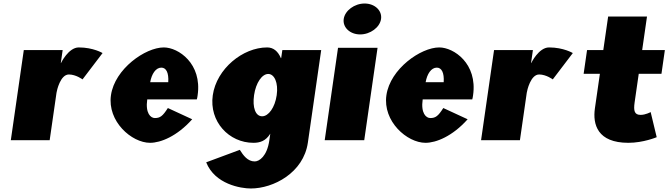

<svg xmlns="http://www.w3.org/2000/svg" viewBox="-20 -798 3805 1093"><path d="M41.6 0H262.8L301.7 -270C303.6 -283 323.6 -374 372.1 -374C412.6 -374 449.8 -346 449.8 -346L563.9 -496C563.9 -496 511 -528 428.5 -528C369.5 -528 327.1 -439 327.1 -439H326.1L336.7 -513H115.5Z M1100.4 -232C1102.5 -238 1104.1 -249 1105.1 -256C1131 -436 995.5 -528 912.6 -528C807.4 -528 633.3 -406 611.7 -256C590.2 -107 729.2 15 834.3 15C894.4 15 987.6 -22 1074.1 -119L935.6 -183C906.3 -137 891.5 -126 861.5 -126C837.8 -126 806.8 -153 818.2 -232ZM835 -330C843.3 -377 866.5 -413 898.6 -413C926 -413 941.4 -384 937.8 -330Z M1153.8 126C1203.2 251 1351.4 275 1407.8 275C1536.2 275 1707.8 186 1732.6 14L1808.5 -513H1587.3L1580.6 -467H1579.1C1562.5 -506 1536.7 -528 1500.8 -528C1361.7 -528 1212.9 -406 1191.3 -256C1169.7 -106 1283.5 15 1422.6 15C1459.5 15 1492.6 5 1518.7 -37L1513.2 1C1500.1 92 1455.8 121 1430 121C1389.4 121 1364.5 86 1345.2 55ZM1426.3 -256C1436.5 -327 1471.7 -377 1507 -377C1541.8 -377 1565.5 -327 1555.2 -256C1545.1 -186 1508.7 -136 1472.3 -136C1434.3 -136 1416.2 -186 1426.3 -256Z M1828.5 0H2053.5L2129.3 -526H1904.3ZM1936.7 -690C1929.8 -642 1972.8 -602 2030.2 -602C2087.8 -602 2142.3 -642 2149.2 -690C2156.1 -738 2113.1 -778 2055.6 -778C1998.1 -778 1943.6 -738 1936.7 -690Z M2668.4 -232C2670.5 -238 2672.1 -249 2673.1 -256C2699 -436 2563.5 -528 2480.6 -528C2375.4 -528 2201.3 -406 2179.7 -256C2158.2 -107 2297.2 15 2402.3 15C2462.4 15 2555.6 -22 2642.1 -119L2503.6 -183C2474.3 -137 2459.5 -126 2429.5 -126C2405.8 -126 2374.8 -153 2386.2 -232ZM2403 -330C2411.3 -377 2434.5 -413 2466.6 -413C2494 -413 2509.4 -384 2505.8 -330Z M2718.6 0H2939.8L2978.7 -270C2980.6 -283 3000.6 -374 3049.1 -374C3089.6 -374 3126.8 -346 3126.8 -346L3240.9 -496C3240.9 -496 3188 -528 3105.5 -528C3046.5 -528 3004.1 -439 3004.1 -439H3003.1L3013.7 -513H2792.5Z M3414.4 -513H3321.9L3302.5 -378H3395L3366.6 -181C3353.5 -90 3380.9 15 3557.1 15C3642.6 15 3718.4 -17 3718.4 -17L3684 -160C3684 -160 3655.5 -144 3626.7 -144C3591.7 -144 3585.8 -167 3592.7 -215L3616.2 -378H3745.5L3764.9 -513H3635.7L3663.2 -704H3442Z"/></svg>

Font: Blink
Style: WideObl
Weight: 400
Designer: Mew Too
Foundry: Cannot Into Space Fonts
Version: Version 001.000